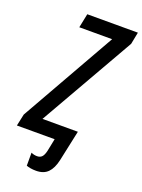

<svg xmlns="http://www.w3.org/2000/svg" viewBox="-209 -790 791 1066"><g transform="rotate(20 186.5 -257.0)"><path d="M144 200Q127 200 112 197.5Q97 195 87 191V114Q103 122 122 122Q140 122 150.5 111Q161 100 167 74L182 0H-41L-26 -70L292 -631H98L115 -714H414L400 -643L80 -83H289L250 99Q239 149 214 174.5Q189 200 144 200Z"/></g></svg>

Font: Noto Sans ExtraCondensed Medium
Style: Italic
Weight: 500
Width: 2
Italic angle: -12°
Designer: Monotype Design Team
Foundry: Monotype Imaging Inc.
Version: Version 2.013; ttfautohint (v1.8.4.7-5d5b)